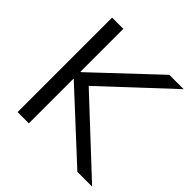

<svg xmlns="http://www.w3.org/2000/svg" viewBox="-183 -859 1013 1013"><g transform="rotate(45 323.5 -352.5)"><path d="M91 0V-705H175V-385H178L518 -705H625L233 -339L236 -384L647 0H537L178 -332H175V0Z"/></g></svg>

Font: Nunito Sans 11pt
Style: Regular
Weight: 400
Version: Version 3.101;gftools[0.9.27]